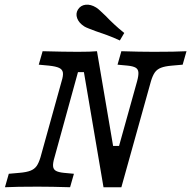

<svg xmlns="http://www.w3.org/2000/svg" viewBox="-20 -786 803 806"><path d="M332.3 -483.1H307.3L229.8 -201.6H171L238.7 -445.2Q246 -468.5 244 -481.5Q241.9 -494.4 228.6 -500.8Q215.3 -507.3 185.5 -510.5L142.7 -514.5L158.9 -571Q250.8 -568.5 306.5 -568.5Q362.1 -568.5 387.1 -571L454.8 -173.4H479.8L555.6 -445.2Q562.1 -469.4 560.9 -482.7Q559.7 -496 549.2 -502Q538.7 -508.1 516.1 -510.5L473.4 -514.5L489.5 -571Q566.9 -568.5 625.8 -568.5Q716.9 -568.5 762.9 -571L746.8 -514.5L701.6 -510.5Q672.6 -508.1 656 -501.6Q639.5 -495.2 630.2 -482.3Q621 -469.4 613.7 -445.2L489.5 0H414.5ZM247.6 -60.5 290.3 -56.5 274.2 0Q196.8 -2.4 137.9 -2.4Q46.8 -2.4 0.8 0L16.9 -56.5L62.1 -60.5Q91.1 -62.9 107.7 -69.4Q124.2 -75.8 133.5 -88.7Q142.7 -101.6 150 -125.8L171 -201.6H229.8L208.9 -125.8Q201.6 -101.6 202.8 -88.3Q204 -75 214.5 -69Q225 -62.9 247.6 -60.5ZM380.6 -655.6Q366.1 -661.3 353.2 -666.1Q340.3 -671 333.9 -675Q311.3 -689.5 304 -709.3Q296.8 -729 307.3 -746Q318.5 -763.7 339.5 -766.1Q360.5 -768.5 383.1 -754.8Q390.3 -750.8 400.8 -740.7Q411.3 -730.6 423.4 -719.4Q439.5 -702.4 458.5 -684.7Q477.4 -666.9 501.6 -647.6L483.1 -616.1Q455.6 -629 429 -638.7Q402.4 -648.4 380.6 -655.6Z"/></svg>

Font: Playfair Micro SmCond SmLight
Style: Italic
Weight: 360
Width: 4
Italic angle: -15.6°
Designer: Claus Eggers Sørensen
Foundry: Claus Eggers Sørensen
Version: Version 2.203;Glyphs 3.3 (3326)